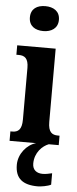

<svg xmlns="http://www.w3.org/2000/svg" viewBox="-65 -801 433 1074"><g transform="rotate(5 151.5 -264.0)"><path d="M145 -628C190 -628 227 -650 227 -698C227 -747 190 -768 145 -768C99 -768 64 -747 64 -698C64 -650 99 -628 145 -628ZM11 0H160C109 14 63 68 63 130C63 206 105 240 190 240C207 240 246 234 264 224V160C244 165 226 168 211 168C179 168 154 152 154 115C154 52 197 13 231 0H287V-53H278C245 -53 223 -67 223 -125V-536H7V-483H21C53 -483 75 -469 75 -415V-125C75 -68 54 -53 21 -53H11Z"/></g></svg>

Font: Noto Serif Lao ExtraCondensed ExtraBold
Style: Regular
Weight: 800
Width: 2
Designer: Monotype Design Team
Foundry: Monotype Imaging Inc.
Version: Version 2.003